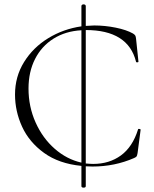

<svg xmlns="http://www.w3.org/2000/svg" viewBox="-20 -753 709 882"><path d="M618 -161Q621 -161 623.5 -160Q626 -159 626 -157L612 -50Q610 -38 607.5 -34.5Q605 -31 596 -27Q507 12 405 12Q384 12 374 11V102Q374 109 364 109Q354 109 354 102V9Q251 -1 182.5 -50.5Q114 -100 81.5 -171Q49 -242 49 -319Q49 -401 90.5 -468Q132 -535 201.5 -577.5Q271 -620 354 -632V-725Q354 -729 357 -731Q360 -733 364 -733Q368 -733 371 -731Q374 -729 374 -725V-634Q400 -636 413 -636Q462 -636 511.5 -626Q561 -616 591 -599Q599 -594 601.5 -589.5Q604 -585 605 -575L616 -470Q616 -467 611 -466.5Q606 -466 605 -469Q569 -615 374 -615V-2Q396 0 408 0Q482 0 535.5 -39Q589 -78 614 -158Q614 -161 618 -161ZM354 -6V-614Q281 -610 226 -575.5Q171 -541 141 -482Q111 -423 111 -346Q111 -263 143.5 -190.5Q176 -118 231.5 -69.5Q287 -21 354 -6Z"/></svg>

Font: Cormorant Infant Light
Style: Regular
Weight: 300
Designer: Christian Thalmann (Catharsis Fonts)
Version: Version 3.000